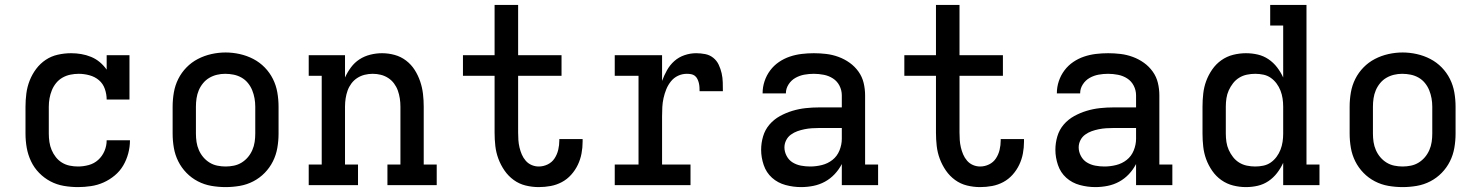

<svg xmlns="http://www.w3.org/2000/svg" viewBox="-20 -755 6040 783"><path d="M298 8Q269 8 240 3Q211 -2 185.5 -15.5Q160 -29 139.5 -50Q119 -71 106.5 -97.5Q94 -124 89 -152.5Q84 -181 84 -210V-320Q84 -347 87.5 -374Q91 -401 101 -426.5Q111 -452 127.5 -474Q144 -496 166.5 -511Q189 -526 216 -532Q243 -538 270 -538Q291 -538 311.5 -534.5Q332 -531 351.5 -523Q371 -515 387 -501.5Q403 -488 415 -471V-530H508V-349H415Q415 -371 407.5 -392.5Q400 -414 383.5 -428Q367 -442 345 -448Q323 -454 301 -454Q284 -454 267 -450.5Q250 -447 235 -438.5Q220 -430 209 -416.5Q198 -403 191.5 -387Q185 -371 182 -354Q179 -337 179 -320V-210Q179 -193 181.5 -176Q184 -159 190.5 -143.5Q197 -128 207.5 -114.5Q218 -101 232.5 -92Q247 -83 264 -79.5Q281 -76 298 -76Q320 -76 342 -82Q364 -88 380.5 -103Q397 -118 406 -139Q415 -160 415 -183Q415 -183 415 -183Q415 -183 415 -183H510Q510 -183 510 -182.5Q510 -182 510 -182Q510 -156 503 -129.5Q496 -103 482.5 -80Q469 -57 448 -39.5Q427 -22 402.5 -11Q378 0 351 4Q324 8 298 8Z M900 8Q871 8 842 3Q813 -2 787 -15.5Q761 -29 740.5 -50Q720 -71 707 -97Q694 -123 689 -152Q684 -181 684 -210V-320Q684 -349 689 -378Q694 -407 707 -433Q720 -459 740.5 -480Q761 -501 787 -514.5Q813 -528 842 -534.5Q871 -541 900 -541Q929 -541 958 -534.5Q987 -528 1013 -514.5Q1039 -501 1059.5 -480Q1080 -459 1093 -433Q1106 -407 1111 -378Q1116 -349 1116 -320V-210Q1116 -181 1111 -152Q1106 -123 1093 -97Q1080 -71 1059.5 -50Q1039 -29 1013 -15.5Q987 -2 958 3Q929 8 900 8ZM900 -76Q917 -76 934 -79.5Q951 -83 965.5 -92Q980 -101 991 -114Q1002 -127 1009 -143Q1016 -159 1018.5 -176Q1021 -193 1021 -210V-320Q1021 -337 1018 -354Q1015 -371 1008.5 -387Q1002 -403 991 -416.5Q980 -430 965 -438.5Q950 -447 933 -450.5Q916 -454 898 -454Q881 -454 864.5 -450Q848 -446 833.5 -437.5Q819 -429 808 -415.5Q797 -402 790.5 -386.5Q784 -371 781.5 -354Q779 -337 779 -320V-210Q779 -193 781.5 -176Q784 -159 791 -143Q798 -127 809 -114Q820 -101 834.5 -92Q849 -83 866 -79.5Q883 -76 900 -76Z M1239 0V-84H1292V-446H1239V-530H1387V-439Q1397 -461 1411.5 -480.5Q1426 -500 1446 -513Q1466 -526 1490 -532Q1514 -538 1538 -538Q1564 -538 1589.5 -531Q1615 -524 1636 -508Q1657 -492 1671 -470Q1685 -448 1693.5 -423Q1702 -398 1705 -372Q1708 -346 1708 -320V-84H1761V0H1560V-84H1613V-320Q1613 -337 1610.5 -353.5Q1608 -370 1602.5 -385.5Q1597 -401 1587 -414.5Q1577 -428 1563 -437Q1549 -446 1533 -450Q1517 -454 1500 -454Q1483 -454 1467 -450Q1451 -446 1437 -437Q1423 -428 1413 -414.5Q1403 -401 1397.5 -385.5Q1392 -370 1389.5 -353.5Q1387 -337 1387 -320V-84H1440V0Z M2177 8Q2150 8 2123.5 1.5Q2097 -5 2075 -21Q2053 -37 2037.5 -59.5Q2022 -82 2012.5 -107.5Q2003 -133 2000 -160Q1997 -187 1997 -214V-446H1868V-530H1997V-735H2093V-530H2270V-446H2093V-214Q2093 -199 2094 -184Q2095 -169 2098.5 -154Q2102 -139 2108 -125Q2114 -111 2124 -99.5Q2134 -88 2148 -82Q2162 -76 2177 -76Q2196 -76 2213.5 -84.5Q2231 -93 2241.5 -109Q2252 -125 2256.5 -144Q2261 -163 2261 -182Q2261 -183 2261 -184.5Q2261 -186 2261 -188H2356Q2356 -185 2356 -182.5Q2356 -180 2356 -177Q2356 -153 2351.5 -129Q2347 -105 2336.5 -83Q2326 -61 2309.5 -42.5Q2293 -24 2271.5 -12.5Q2250 -1 2226 3.5Q2202 8 2177 8Z M2487 0V-84H2584V-446H2487V-530H2680V-425Q2688 -447 2700 -468.5Q2712 -490 2730 -506Q2748 -522 2771.5 -530Q2795 -538 2819 -538Q2837 -538 2855.5 -534.5Q2874 -531 2888.5 -519.5Q2903 -508 2911 -491Q2919 -474 2923 -456Q2927 -438 2927.5 -419.5Q2928 -401 2928 -383H2833Q2833 -391 2832.5 -399.5Q2832 -408 2830 -416.5Q2828 -425 2824 -433Q2820 -441 2813.5 -446Q2807 -451 2798.5 -452.5Q2790 -454 2781 -454Q2762 -454 2745 -446Q2728 -438 2716 -423Q2704 -408 2697 -390.5Q2690 -373 2686 -355Q2682 -337 2681 -318.5Q2680 -300 2680 -281V-84H2796V0Z M3247 8Q3215 8 3183.5 -0.5Q3152 -9 3128.5 -30Q3105 -51 3094.5 -82Q3084 -113 3084 -144Q3084 -172 3092 -199Q3100 -226 3118 -247Q3136 -268 3160.5 -281.5Q3185 -295 3211.5 -303Q3238 -311 3265.5 -314Q3293 -317 3321 -317H3413V-366Q3413 -387 3403.5 -405.5Q3394 -424 3377 -435Q3360 -446 3339.5 -450Q3319 -454 3299 -454Q3279 -454 3260 -450.5Q3241 -447 3224 -437.5Q3207 -428 3196 -411Q3185 -394 3185 -375Q3185 -374 3185 -374Q3185 -374 3185 -374H3090Q3090 -375 3090 -375Q3090 -375 3090 -375Q3090 -400 3098 -424Q3106 -448 3121 -468Q3136 -488 3156.5 -502Q3177 -516 3200.5 -524Q3224 -532 3249 -535Q3274 -538 3299 -538Q3324 -538 3349.5 -535Q3375 -532 3399.5 -523Q3424 -514 3445 -499Q3466 -484 3481 -463Q3496 -442 3502 -417Q3508 -392 3508 -366V-84H3561V0H3413V-86Q3401 -63 3383.5 -44.5Q3366 -26 3344 -14Q3322 -2 3297 3Q3272 8 3247 8ZM3284 -76Q3308 -76 3332 -82Q3356 -88 3375 -103Q3394 -118 3403.5 -141.5Q3413 -165 3413 -189V-233H3321Q3306 -233 3291 -232Q3276 -231 3261 -228Q3246 -225 3232 -220Q3218 -215 3205.5 -206Q3193 -197 3186 -183Q3179 -169 3179 -154Q3179 -136 3188 -119Q3197 -102 3212.5 -92.5Q3228 -83 3246.5 -79.5Q3265 -76 3284 -76Z M3977 8Q3950 8 3923.5 1.5Q3897 -5 3875 -21Q3853 -37 3837.5 -59.5Q3822 -82 3812.5 -107.5Q3803 -133 3800 -160Q3797 -187 3797 -214V-446H3668V-530H3797V-735H3893V-530H4070V-446H3893V-214Q3893 -199 3894 -184Q3895 -169 3898.5 -154Q3902 -139 3908 -125Q3914 -111 3924 -99.5Q3934 -88 3948 -82Q3962 -76 3977 -76Q3996 -76 4013.5 -84.5Q4031 -93 4041.5 -109Q4052 -125 4056.5 -144Q4061 -163 4061 -182Q4061 -183 4061 -184.5Q4061 -186 4061 -188H4156Q4156 -185 4156 -182.5Q4156 -180 4156 -177Q4156 -153 4151.5 -129Q4147 -105 4136.5 -83Q4126 -61 4109.5 -42.5Q4093 -24 4071.5 -12.5Q4050 -1 4026 3.5Q4002 8 3977 8Z M4447 8Q4415 8 4383.5 -0.5Q4352 -9 4328.5 -30Q4305 -51 4294.5 -82Q4284 -113 4284 -144Q4284 -172 4292 -199Q4300 -226 4318 -247Q4336 -268 4360.5 -281.5Q4385 -295 4411.5 -303Q4438 -311 4465.5 -314Q4493 -317 4521 -317H4613V-366Q4613 -387 4603.5 -405.5Q4594 -424 4577 -435Q4560 -446 4539.5 -450Q4519 -454 4499 -454Q4479 -454 4460 -450.5Q4441 -447 4424 -437.5Q4407 -428 4396 -411Q4385 -394 4385 -375Q4385 -374 4385 -374Q4385 -374 4385 -374H4290Q4290 -375 4290 -375Q4290 -375 4290 -375Q4290 -400 4298 -424Q4306 -448 4321 -468Q4336 -488 4356.5 -502Q4377 -516 4400.5 -524Q4424 -532 4449 -535Q4474 -538 4499 -538Q4524 -538 4549.5 -535Q4575 -532 4599.5 -523Q4624 -514 4645 -499Q4666 -484 4681 -463Q4696 -442 4702 -417Q4708 -392 4708 -366V-84H4761V0H4613V-86Q4601 -63 4583.5 -44.5Q4566 -26 4544 -14Q4522 -2 4497 3Q4472 8 4447 8ZM4484 -76Q4508 -76 4532 -82Q4556 -88 4575 -103Q4594 -118 4603.5 -141.5Q4613 -165 4613 -189V-233H4521Q4506 -233 4491 -232Q4476 -231 4461 -228Q4446 -225 4432 -220Q4418 -215 4405.5 -206Q4393 -197 4386 -183Q4379 -169 4379 -154Q4379 -136 4388 -119Q4397 -102 4412.5 -92.5Q4428 -83 4446.5 -79.5Q4465 -76 4484 -76Z M5061 8Q5035 8 5009 1.5Q4983 -5 4961 -20.5Q4939 -36 4923.5 -58.5Q4908 -81 4899 -105.5Q4890 -130 4887 -156.5Q4884 -183 4884 -210V-320Q4884 -347 4887 -373.5Q4890 -400 4899 -424.5Q4908 -449 4923.5 -471.5Q4939 -494 4961 -509.5Q4983 -525 5009 -531.5Q5035 -538 5061 -538Q5086 -538 5109.5 -532.5Q5133 -527 5153 -513.5Q5173 -500 5188 -480.5Q5203 -461 5213 -439V-651H5160V-735H5308V-84H5361V0H5213V-91Q5203 -69 5188 -49.5Q5173 -30 5153 -16.5Q5133 -3 5109.5 2.5Q5086 8 5061 8ZM5099 -76Q5116 -76 5132.5 -79.5Q5149 -83 5162.5 -92.5Q5176 -102 5186 -115.5Q5196 -129 5202 -144.5Q5208 -160 5210.5 -176.5Q5213 -193 5213 -210V-320Q5213 -337 5210.5 -353.5Q5208 -370 5202 -385.5Q5196 -401 5186 -414.5Q5176 -428 5162.5 -437.5Q5149 -447 5132.5 -450.5Q5116 -454 5099 -454Q5082 -454 5065 -450.5Q5048 -447 5033.5 -438Q5019 -429 5008.5 -415.5Q4998 -402 4991 -386.5Q4984 -371 4981.5 -354Q4979 -337 4979 -320V-210Q4979 -193 4981.5 -176Q4984 -159 4991 -143.5Q4998 -128 5008.5 -114.5Q5019 -101 5033.5 -92Q5048 -83 5065 -79.5Q5082 -76 5099 -76Z M5700 8Q5671 8 5642 3Q5613 -2 5587 -15.5Q5561 -29 5540.5 -50Q5520 -71 5507 -97Q5494 -123 5489 -152Q5484 -181 5484 -210V-320Q5484 -349 5489 -378Q5494 -407 5507 -433Q5520 -459 5540.5 -480Q5561 -501 5587 -514.5Q5613 -528 5642 -534.5Q5671 -541 5700 -541Q5729 -541 5758 -534.5Q5787 -528 5813 -514.5Q5839 -501 5859.5 -480Q5880 -459 5893 -433Q5906 -407 5911 -378Q5916 -349 5916 -320V-210Q5916 -181 5911 -152Q5906 -123 5893 -97Q5880 -71 5859.5 -50Q5839 -29 5813 -15.5Q5787 -2 5758 3Q5729 8 5700 8ZM5700 -76Q5717 -76 5734 -79.5Q5751 -83 5765.5 -92Q5780 -101 5791 -114Q5802 -127 5809 -143Q5816 -159 5818.5 -176Q5821 -193 5821 -210V-320Q5821 -337 5818 -354Q5815 -371 5808.5 -387Q5802 -403 5791 -416.5Q5780 -430 5765 -438.5Q5750 -447 5733 -450.5Q5716 -454 5698 -454Q5681 -454 5664.5 -450Q5648 -446 5633.5 -437.5Q5619 -429 5608 -415.5Q5597 -402 5590.5 -386.5Q5584 -371 5581.5 -354Q5579 -337 5579 -320V-210Q5579 -193 5581.5 -176Q5584 -159 5591 -143Q5598 -127 5609 -114Q5620 -101 5634.5 -92Q5649 -83 5666 -79.5Q5683 -76 5700 -76Z"/></svg>

Font: Iosevka Slab Medium Extended
Style: Regular
Weight: 500
Width: 7
Monospace: yes
Designer: Belleve Invis
Foundry: Belleve Invis
Version: Version 11.1.1; ttfautohint (v1.8.3)